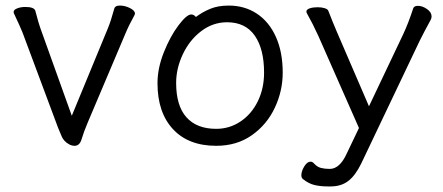

<svg xmlns="http://www.w3.org/2000/svg" viewBox="-20 -506 1592 690"><path d="M391 -476Q394 -486 411 -486Q429 -486 447 -477Q465 -468 465 -457Q465 -455 463 -451Q443 -415 431 -386L295 -65Q281 -32 273 -5Q266 18 248 18Q238 18 228 12.5Q218 7 211 -1Q206 -7 203 -13Q200 -19 197 -27L189 -46L61 -389Q54 -407 30 -458Q29 -460 29 -463Q29 -471 42 -476Q55 -481 71 -481Q103 -481 107 -467Q120 -418 125 -405L238 -90L368 -405Q378 -429 391 -476Z M802 -486Q859 -486 903 -457Q947 -428 971.5 -373.5Q996 -319 996 -245Q996 -179 967.5 -118.5Q939 -58 885 -20Q831 18 757 18Q657 18 601.5 -42Q546 -102 546 -207Q546 -261 569 -318.5Q592 -376 621.5 -415Q651 -454 667 -454Q677 -454 684 -445Q708 -463 736 -474.5Q764 -486 802 -486ZM757 -43Q805 -43 844.5 -69.5Q884 -96 906.5 -142Q929 -188 929 -245Q929 -330 895.5 -378Q862 -426 796 -426Q745 -426 703 -394Q661 -362 637 -311Q613 -260 613 -208Q613 -126 650 -84.5Q687 -43 757 -43Z M1068 137Q1063 132 1063 124Q1063 109 1073.5 92Q1084 75 1096 75Q1103 75 1109 82Q1120 94 1133.5 97.5Q1147 101 1165 101Q1201 101 1226 46L1270 -46L1124 -377Q1104 -421 1083 -458Q1081 -462 1081 -464Q1081 -472 1093 -476Q1105 -480 1121 -480Q1136 -480 1147 -476.5Q1158 -473 1160 -467Q1175 -428 1190 -393L1306 -124L1429 -383Q1447 -421 1465 -476Q1468 -485 1482 -485Q1498 -485 1514.5 -473.5Q1531 -462 1531 -447Q1531 -441 1528 -435Q1506 -395 1489 -361L1278 82Q1257 125 1231.5 144.5Q1206 164 1168 164H1158Q1132 164 1110.5 159Q1089 154 1068 137Z"/></svg>

Font: Iansui 0.93
Style: Regular
Weight: 400
Designer: But Ko / Fontworks Inc.
Foundry: zi-hi.com / Fontworks Inc.
Version: Version 0.931